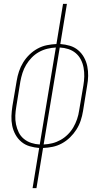

<svg xmlns="http://www.w3.org/2000/svg" viewBox="-20 -755 540 990"><path d="M148 215 182 8Q157 6 133 -1Q109 -8 90.5 -23.5Q72 -39 60 -60.5Q48 -82 43 -106.5Q38 -131 39 -156.5Q40 -182 44 -208L66 -338Q70 -363 78 -387Q86 -411 99.5 -433Q113 -455 132 -473.5Q151 -492 174 -504.5Q197 -517 222 -522Q247 -527 271 -528L305 -735H325L291 -528Q317 -526 340.5 -519Q364 -512 382.5 -496.5Q401 -481 413 -459.5Q425 -438 430 -413.5Q435 -389 434.5 -363.5Q434 -338 429 -312L408 -182Q404 -157 396 -133Q388 -109 374 -87Q360 -65 341 -46.5Q322 -28 299 -15.5Q276 -3 251.5 2Q227 7 202 8L168 215ZM185 -10 268 -510Q246 -509 223.5 -503.5Q201 -498 180.5 -486.5Q160 -475 143.5 -458Q127 -441 115 -421Q103 -401 96 -379Q89 -357 85 -335L64 -205Q60 -182 59 -159Q58 -136 62.5 -114Q67 -92 76.5 -72.5Q86 -53 103 -39Q120 -25 141.5 -18Q163 -11 185 -10ZM205 -10Q228 -11 250 -16.5Q272 -22 292.5 -33.5Q313 -45 330 -62Q347 -79 358.5 -99Q370 -119 377.5 -141Q385 -163 388 -185L410 -315Q414 -338 414.5 -361Q415 -384 411 -406Q407 -428 397 -447.5Q387 -467 370.5 -481Q354 -495 332.5 -502Q311 -509 288 -510Z"/></svg>

Font: Iosevka Curly Slab Thin
Style: Italic
Weight: 100
Italic angle: -9°
Monospace: yes
Designer: Belleve Invis
Foundry: Belleve Invis
Version: Version 22.1.2; ttfautohint (v1.8.4)